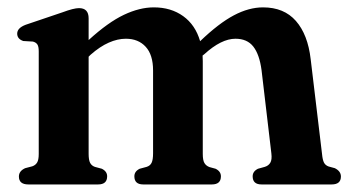

<svg xmlns="http://www.w3.org/2000/svg" viewBox="-20 -488 927 508"><path d="M214.5 -439.5V-382Q266 -429 307.8 -448.8Q349.5 -468.5 387 -468.5Q432.5 -468.5 464.8 -445.2Q497 -422 509.5 -379Q559 -426.5 598.8 -447.5Q638.5 -468.5 676 -468.5Q731.5 -468.5 763 -432.5Q794.5 -396.5 802 -331.5L832 -81Q833.5 -65 837.2 -57.8Q841 -50.5 849.5 -47.5L866 -43Q882 -35 882 -21Q882 0 857.5 0H672Q648.5 0 648.5 -21.5Q648.5 -34.5 662.5 -41.5L680.5 -46.5Q690.5 -49.5 695.2 -57.5Q700 -65.5 698 -82L672 -302.5Q666.5 -344 650.2 -364.8Q634 -385.5 603 -385.5Q565.5 -385.5 520.5 -344.5L516 -341Q516.5 -334 516.5 -326.5V-81Q516.5 -64 520.8 -56.8Q525 -49.5 534 -46L550.5 -41.5Q564.5 -34.5 564.5 -21.5Q564.5 0 540.5 0H359Q335.5 0 335.5 -21.5Q335.5 -34.5 349.5 -41.5L368 -46.5Q377.5 -49.5 381.2 -57.5Q385 -65.5 385 -82.5V-301.5Q385 -343 365.5 -364.2Q346 -385.5 313 -385.5Q291 -385.5 267.8 -375.2Q244.5 -365 219.5 -343L214.5 -338V-81Q214.5 -64.5 218.5 -57Q222.5 -49.5 231 -46.5L249.5 -41.5Q263.5 -34.5 263.5 -21.5Q263.5 0 239.5 0H55Q30 0 30 -21Q30 -35.5 46.5 -43L65.5 -48Q74 -51 78.2 -58Q82.5 -65 82.5 -80.5V-352Q82.5 -365 78.8 -370.5Q75 -376 67 -378L41.5 -379.5Q25.5 -385 25.5 -399Q25.5 -414 48 -422.5L145.5 -455.5Q175 -466.5 189 -466.5Q214.5 -466.5 214.5 -439.5Z"/></svg>

Font: Fraunces 72pt Soft SemiBold
Style: Regular
Weight: 600
Version: Version 1.000;[b76b70a41]